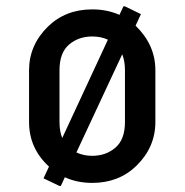

<svg xmlns="http://www.w3.org/2000/svg" viewBox="-20 -577 592 616"><path d="M175.3 19.5H170.4L119.6 -4.9L137.2 -42.5Q73.2 -101.1 73.2 -185.5V-351.6Q73.2 -432.1 133.8 -491.7Q190.4 -546.9 275.9 -546.9Q323.7 -546.9 363.3 -529.3L376 -556.6H380.9L432.1 -531.7L415 -494.6Q478.5 -433.1 478.5 -351.6V-185.5Q478.5 -105 418 -45.4Q361.3 9.8 275.9 9.8Q227.5 9.8 188 -8.3ZM326.2 -449.7Q303.7 -460 275.9 -460Q231.9 -460 201.4 -433.8Q170.9 -407.7 170.9 -351.6V-185.5Q170.9 -155.3 179.7 -134.3ZM372.1 -402.8 225.1 -87.9Q248 -77.1 275.9 -77.1Q319.8 -77.1 350.3 -103.3Q380.9 -129.4 380.9 -185.5V-351.6Q380.9 -381.3 372.1 -402.8Z"/></svg>

Font: Nova Round
Style: Book
Weight: 400
Version: Version 2.000